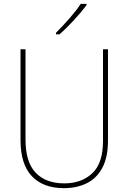

<svg xmlns="http://www.w3.org/2000/svg" viewBox="-20 -971 669 1001"><path d="M543 -239Q543 -151 513.5 -96Q484 -41 432 -15.5Q380 10 314 10Q205 10 146 -52.5Q87 -115 87 -240V-714H113V-243Q113 -126 166 -70.5Q219 -15 315 -15Q405 -15 461 -67.5Q517 -120 517 -236V-714H543ZM431 -944Q405 -909 365.5 -866Q326 -823 290 -792H272V-800Q306 -834 342 -875Q378 -916 401 -951H431Z"/></svg>

Font: Noto Sans Gurmukhi UI SemiCondensed Thin
Style: Regular
Weight: 100
Width: 4
Designer: Jelle Bosma - Monotype Design Team
Foundry: Monotype Imaging Inc.
Version: Version 2.004; ttfautohint (v1.8.4.7-5d5b)